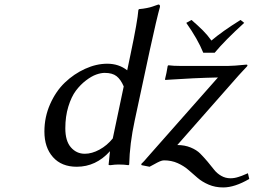

<svg xmlns="http://www.w3.org/2000/svg" viewBox="-20 -718 1108 838"><path d="M448.2 -439.9Q498.5 -439.9 535.2 -411.1L549.8 -481Q580.6 -627 584 -674.8L586.9 -678.2Q605 -679.7 620.6 -682.9Q636.2 -686 644.5 -689Q652.8 -691.9 670.9 -698.2Q678.2 -698.2 678.2 -690.9V-688Q665 -642.1 633.8 -499L567.9 -191.9Q545.9 -89.8 543.9 0L541 2.9Q521.5 0 497.1 0Q481.9 0 461.9 2.9Q454.1 2.9 454.1 1V0L460 -58.1Q398.9 9.8 314.9 9.8Q248.5 9.8 211.2 -32.2Q173.8 -74.2 173.8 -144Q173.8 -207 198.7 -263.4Q223.6 -319.8 263.2 -357.7Q302.7 -395.5 351.6 -417.7Q400.4 -439.9 448.2 -439.9ZM437 -399.9Q420.4 -399.9 399.9 -392.6Q379.4 -385.3 355.2 -366.9Q331.1 -348.6 311.3 -322.3Q291.5 -295.9 278.3 -252.9Q265.1 -210 265.1 -158.2Q265.1 -102.5 289.6 -74.7Q314 -46.9 350.1 -46.9Q380.9 -46.9 414.1 -64.9Q447.3 -83 472.2 -113.8L520 -340.8Q506.8 -371.6 488.5 -385.7Q470.2 -399.9 437 -399.9ZM867.2 -487.8Q843.3 -546.9 793 -618.2L815.9 -630.9Q846.2 -604.5 865.7 -585Q885.3 -565.4 902.8 -541Q949.7 -581.1 1029.8 -630.9L1045.9 -618.2Q961.4 -541.5 917 -487.8ZM985.8 60.1Q994.6 60.1 1003.4 58.6Q1012.2 57.1 1021 54.2Q1029.8 51.3 1035.4 49.3Q1041 47.4 1050 43.2Q1059.1 39.1 1062 38.1L1067.9 63Q1004.4 100.1 954.1 100.1Q919.4 100.1 890.9 87.9Q862.3 75.7 842.3 58.3Q822.3 41 802.5 23.7Q782.7 6.3 755.6 -5.9Q728.5 -18.1 695.8 -18.1Q688 -18.1 677.7 -13.7Q667.5 -9.3 653.3 -1.2Q639.2 6.8 632.8 9.8L598.1 2.9L596.2 -2Q608.9 -13.7 624 -32.2L931.2 -379.9Q879.9 -378.9 822.5 -376.2Q765.1 -373.5 733.4 -371.1L701.2 -369.1L700.2 -372.1Q707 -398.4 711.9 -430.2L714.8 -433.1Q736.3 -430.2 770 -430.2H974.1Q986.8 -430.2 1006.1 -431.6Q1025.4 -433.1 1040 -434.6Q1054.7 -436 1056.2 -436Q1060.1 -436 1060.1 -432.1Q1060.1 -430.2 1055.7 -425.5Q1051.3 -420.9 1040.5 -409.4Q1029.8 -397.9 1021 -388.2L753.9 -85Q786.1 -85 812.3 -74.2Q838.4 -63.5 854.2 -47.4Q870.1 -31.2 886 -12.5Q901.9 6.3 914.3 22.5Q926.8 38.6 945.3 49.3Q963.9 60.1 985.8 60.1Z"/></svg>

Font: Linear Smooth
Style: Italic
Weight: 400
Designer: Philipp H. Poll, Flanker
Foundry: Philipp H. Poll, reworked by Flanker
Version: Version 1.061 | FøM Fix